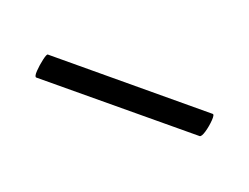

<svg xmlns="http://www.w3.org/2000/svg" viewBox="-27 -356 377 291"><g transform="rotate(30 161.5 -211.0)"><path d="M32 -168Q29 -168 28 -177.5Q27 -187 27.5 -197Q28 -207 30 -207L291 -254Q294 -255 295 -245Q296 -235 295 -225.5Q294 -216 291 -215Z"/></g></svg>

Font: Cormorant Light
Style: Regular
Weight: 300
Designer: Christian Thalmann (Catharsis Fonts)
Foundry: Catharsis Fonts
Version: Version 4.000